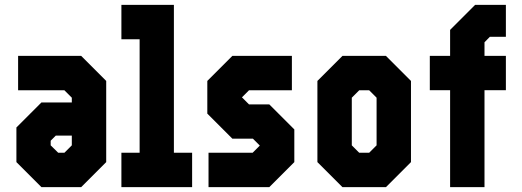

<svg xmlns="http://www.w3.org/2000/svg" viewBox="-20 -770 2149 790"><path d="M150.5 0 47.5 -103V-245.5L150.5 -348.5H275.5V-368L245 -398.5H54.5V-540H314L417 -437V-103L314 0ZM219.5 -141.5H245L275.5 -172V-212H209.5L188.5 -191V-172Z M479.5 0V-141.5H554.5V-608.5H479.5V-750H695.5V-141.5H770.5V0Z M838 0V-141.5H1019.5L1049 -171L1020.5 -199.5H936L833 -302.5V-437L936 -540H1181V-398.5H1004.5L975.5 -369.5L1004.5 -340.5H1088L1191 -237.5V-103L1088 0Z M1389 0 1286 -103V-437L1389 -540H1568L1671 -437V-103L1568 0ZM1458 -141.5H1499L1529.5 -172V-368L1499 -398.5H1458L1427.5 -368V-172Z M1832 0V-399H1748.5V-540H1832V-647L1935 -750H2061.5V-618.5H1995.5L1973.5 -596V-540H2061.5V-399H1973.5V0Z"/></svg>

Font: Tourney Condensed Black
Style: Regular
Weight: 900
Width: 3
Designer: Tyler Finck
Foundry: Etcetera Type Co
Version: Version 1.010; ttfautohint (v1.8.3)